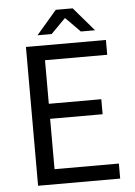

<svg xmlns="http://www.w3.org/2000/svg" viewBox="-56 -861 635 904"><g transform="rotate(-5 261.0 -409.0)"><path d="M87 0V-656H465V-586H171V-380H419V-309H171V-71H475V0ZM146 -706 242 -818H322L418 -706H351L284 -774H280L213 -706Z"/></g></svg>

Font: RibengUni
Style: Regular
Weight: 400
Designer: (1) Dr. Andrew Glass (Program Manager at Microsoft Corporation)
(2) Bivuti Chakma (Suz Moriz)
(3) Paul D. Hunt (Adobe Co
Foundry: Bivuti Chakma and Jyoti Chakma
Version: Version 1.2020